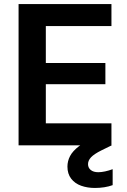

<svg xmlns="http://www.w3.org/2000/svg" viewBox="-20 -720 628 951"><path d="M72 0V-700H532V-591H207V-408H502V-303H207V-109H532V0ZM450 211Q413 211 382 200Q351 189 332.5 165Q314 141 314 105Q314 78 327 53Q340 28 371.5 4Q403 -20 458 -43L503 -63L533 0L482 25Q446 43 431 59Q416 75 416 93Q416 111 429.5 122Q443 133 467 133Q482 133 500.5 129Q519 125 538 118V197Q519 204 496.5 207.5Q474 211 450 211Z"/></svg>

Font: DM Sans 11pt
Style: Bold
Weight: 700
Version: Version 4.004;gftools[0.9.30]